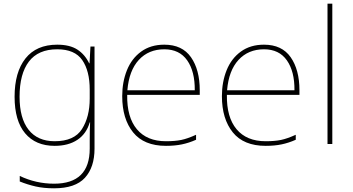

<svg xmlns="http://www.w3.org/2000/svg" viewBox="-20 -780 1910 1040"><path d="M463 -437H465L470 -528H492V25Q492 126 440 183Q388 240 273 240Q217 240 173 230Q129 220 87 203V173Q175 215 273 215Q466 215 466 25V-17Q466 -78 468 -117H466Q448 -55 399 -22.5Q350 10 276 10Q173 10 116 -58Q59 -126 59 -256Q59 -389 118 -463.5Q177 -538 290 -538Q358 -538 399 -511.5Q440 -485 463 -437ZM86 -256Q86 -139 135 -77Q184 -15 276 -15Q382 -15 424 -81Q466 -147 466 -246V-294Q466 -396 425.5 -454.5Q385 -513 290 -513Q187 -513 136.5 -446.5Q86 -380 86 -256Z M1062 -291V-266H669Q667 -145 721.5 -80Q776 -15 879 -15Q928 -15 962 -22Q996 -29 1042 -50V-23Q1004 -6 965.5 2Q927 10 879 10Q760 10 701 -63Q642 -136 642 -259Q642 -336 667.5 -399.5Q693 -463 744.5 -500.5Q796 -538 870 -538Q967 -538 1014.5 -470Q1062 -402 1062 -291ZM670 -291H1035Q1036 -393 994 -453Q952 -513 870 -513Q785 -513 732 -455.5Q679 -398 670 -291Z M1602 -291V-266H1209Q1207 -145 1261.5 -80Q1316 -15 1419 -15Q1468 -15 1502 -22Q1536 -29 1582 -50V-23Q1544 -6 1505.5 2Q1467 10 1419 10Q1300 10 1241 -63Q1182 -136 1182 -259Q1182 -336 1207.5 -399.5Q1233 -463 1284.5 -500.5Q1336 -538 1410 -538Q1507 -538 1554.5 -470Q1602 -402 1602 -291ZM1210 -291H1575Q1576 -393 1534 -453Q1492 -513 1410 -513Q1325 -513 1272 -455.5Q1219 -398 1210 -291Z M1754 0V-760H1780V0Z"/></svg>

Font: Noto Sans UI Thin
Style: Regular
Weight: 250
Designer: Monotype Design Team
Foundry: Monotype Imaging Inc.
Version: Version 1.001